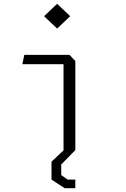

<svg xmlns="http://www.w3.org/2000/svg" viewBox="-20 -788 660 1008"><path d="M313.5 -469 336.5 -451H97.5L107.5 -500H345L375.5 -467.5V0H313.5ZM211.5 -703 280 -768 348.5 -703 280 -638ZM334.5 -18.5 375.5 0 301.5 75.5V131L335 155H375.5V200H319.5L250.5 155V61Z"/></svg>

Font: Monaspace Krypton Var ExLight
Style: Regular
Weight: 200
Designer: Riley Cran and the Lettermatic Team
Version: Version 1.200 (Monaspace Krypton Var)